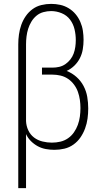

<svg xmlns="http://www.w3.org/2000/svg" viewBox="-20 -763 540 988"><path d="M74 205V-535Q74 -560 77.5 -585.5Q81 -611 89.5 -635Q98 -659 112.5 -680Q127 -701 147.5 -716Q168 -731 193 -737Q218 -743 243 -743Q267 -743 290 -738Q313 -733 333.5 -720.5Q354 -708 369 -690Q384 -672 393.5 -650Q403 -628 406.5 -604.5Q410 -581 410 -558Q410 -534 406 -509.5Q402 -485 391 -463.5Q380 -442 362.5 -425Q345 -408 323 -398Q351 -387 373.5 -367Q396 -347 410 -320.5Q424 -294 429 -264.5Q434 -235 434 -205Q434 -179 430.5 -153Q427 -127 418 -102.5Q409 -78 394.5 -56.5Q380 -35 358.5 -19.5Q337 -4 311.5 2Q286 8 260 8Q238 8 216 4Q194 0 174.5 -10.5Q155 -21 139 -37Q123 -53 114 -73V205ZM247 -29Q269 -29 290.5 -34Q312 -39 330 -51.5Q348 -64 360.5 -82Q373 -100 380.5 -120.5Q388 -141 391 -163Q394 -185 394 -207Q394 -228 391 -249Q388 -270 381 -290Q374 -310 361 -327.5Q348 -345 330.5 -357Q313 -369 292 -374Q271 -379 250 -379H196V-415H250Q268 -415 285 -419Q302 -423 316.5 -433Q331 -443 342 -457Q353 -471 359 -487.5Q365 -504 367.5 -521.5Q370 -539 370 -557Q370 -585 363.5 -612.5Q357 -640 340.5 -662Q324 -684 297.5 -695Q271 -706 243 -706Q223 -706 203 -700.5Q183 -695 167.5 -682Q152 -669 141.5 -651.5Q131 -634 125 -615Q119 -596 116.5 -575.5Q114 -555 114 -535V-146V-140Q115 -115 125.5 -92.5Q136 -70 155 -55.5Q174 -41 198.5 -35Q223 -29 247 -29Z"/></svg>

Font: Iosevka Slab Extralight
Style: Regular
Weight: 200
Monospace: yes
Designer: Belleve Invis
Foundry: Belleve Invis
Version: Version 11.1.1; ttfautohint (v1.8.3)